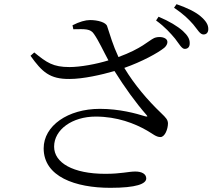

<svg xmlns="http://www.w3.org/2000/svg" viewBox="-20 -850 1040 919"><path d="M818 -665C838 -639 850 -616 864 -616C879 -616 888 -625 888 -642C889 -662 879 -680 855 -702C829 -725 791 -748 739 -770L727 -752C770 -721 797 -690 818 -665ZM905 -733C926 -708 937 -685 954 -685C968 -685 977 -694 977 -711C977 -732 966 -750 939 -773C915 -793 877 -812 825 -830L813 -813C859 -782 883 -758 905 -733ZM458 -329C305 -329 189 -248 189 -140C189 -4 341 49 508 49C633 49 680 30 680 4C680 -17 659 -29 628 -29C594 -29 561 -18 484 -18C329 -18 239 -71 239 -148C239 -230 326 -292 438 -292C541 -292 625 -259 684 -225C712 -209 727 -194 748 -194C769 -194 784 -232 784 -260C783 -277 775 -286 751 -309C687 -370 623 -445 575 -525C660 -555 735 -596 766 -621C780 -633 786 -650 777 -661C766 -674 737 -676 718 -668C689 -654 659 -618 547 -577C520 -635 507 -682 493 -724C488 -743 448 -754 411 -754C389 -754 360 -746 327 -729L331 -710C388 -711 413 -713 430 -687C453 -654 474 -607 499 -561C441 -543 364 -529 313 -529C234 -529 204 -550 144 -599L126 -583C181 -506 218 -471 313 -472C378 -472 466 -492 528 -510C576 -433 630 -358 681 -300C688 -292 686 -291 676 -293C631 -307 552 -329 458 -329Z"/></svg>

Font: Harano Aji Mincho
Style: Regular
Weight: 400
Foundry: Masamichi Hosoda
Version: HaranoAjiMincho-Regular version 20230610;ttx 4.39.4